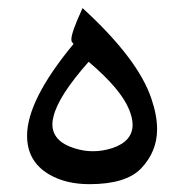

<svg xmlns="http://www.w3.org/2000/svg" viewBox="-20 -460 459 478"><path d="M113.3 -170.4Q110.4 -160.2 110.4 -150.9Q110.4 -108.4 164.1 -91.3Q187.5 -83.5 211.4 -83.5Q235.4 -83.5 259.8 -91.3Q310.1 -108.4 310.1 -149.4Q310.1 -166.5 301.3 -187.5Q280.8 -238.3 200.7 -306.2Q125.5 -221.2 113.3 -170.4ZM163.1 -350.6 159.2 -355.5Q157.7 -356.9 157.7 -362.3Q157.7 -378.9 183.6 -435.5L185.5 -439.9Q323.7 -313.5 356.9 -214.4Q371.1 -172.9 371.1 -138.2Q371.1 -82.5 331.1 -40.5Q293.5 -1.5 202.6 -1.5Q143.6 -1.5 102.1 -25.9Q47.4 -58.1 47.4 -122.1Q47.4 -210.9 163.1 -350.6Z"/></svg>

Font: Gandom WOL
Style: WOL
Weight: 400
Foundry: DejaVu fonts team - Redesigned by Saber Rastikerdar - Based on Samim Font
Version: Version 0.8